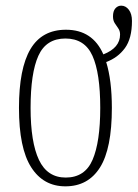

<svg xmlns="http://www.w3.org/2000/svg" viewBox="-20 -648 486 678"><path d="M211 10Q133 10 90 -57.5Q47 -125 47 -267Q47 -406 87.5 -474.5Q128 -543 213 -543Q307 -543 345 -456Q404 -479 404 -526Q404 -539 397.5 -548Q391 -557 385 -566.5Q379 -576 379 -590Q379 -609 387.5 -618.5Q396 -628 408 -628Q424 -628 435 -613.5Q446 -599 446 -574Q446 -512 421 -478Q396 -444 355 -429Q375 -364 375 -267Q375 -123 333 -56.5Q291 10 211 10ZM212 -21Q280 -21 307 -84Q334 -147 334 -267Q334 -390 306.5 -451Q279 -512 211 -512Q143 -512 115.5 -451Q88 -390 88 -267Q88 -146 117.5 -83.5Q147 -21 212 -21Z"/></svg>

Font: Noto Serif ExtraCondensed ExtraLight
Style: Regular
Weight: 200
Width: 2
Designer: Monotype Design Team
Foundry: Monotype Imaging Inc.
Version: Version 2.015